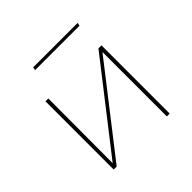

<svg xmlns="http://www.w3.org/2000/svg" viewBox="-145 -677 810 810"><g transform="rotate(-45 260.0 -272.5)"><path d="M423 -545 420 -531H155L158 -545ZM427 -407V0H410V-384L111 0H93V-407H110L109 -22L409 -407Z"/></g></svg>

Font: EauTest Thin
Style: Italic
Weight: 250
Italic angle: -12°
Designer: Christian Thalmann (Catharsis Fonts)
Version: Version 0.001;PS 000.001;hotconv 1.0.88;makeotf.lib2.5.64775